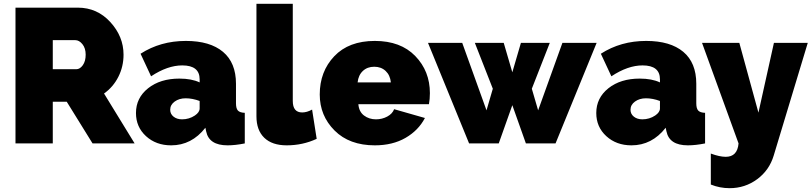

<svg xmlns="http://www.w3.org/2000/svg" viewBox="-20 -750 4247 1004"><path d="M256 0H61V-710H387Q488 -710 557 -634.5Q626 -559 626 -464Q626 -402 599 -348.5Q572 -295 524 -261L684 0H464L329 -218H256ZM256 -540V-388H379Q398 -388 413 -409Q428 -430 428 -464Q428 -498 411 -519Q394 -540 374 -540Z M875 10Q796 10 743.5 -38Q691 -86 691 -159Q691 -238 754.5 -288.5Q818 -339 918 -339Q982 -339 1024 -319V-335Q1024 -408 933 -408Q856 -408 770 -351L715 -469Q819 -536 952 -536Q1078 -536 1146 -479Q1214 -422 1214 -312V-210Q1214 -183 1224 -172Q1234 -161 1260 -160V0Q1210 10 1170 10Q1073 10 1058 -63L1054 -82Q982 10 875 10ZM932 -126Q969 -126 999 -146Q1024 -163 1024 -183V-222Q986 -236 951 -236Q917 -236 893.5 -219Q870 -202 870 -176Q870 -154 887.5 -140Q905 -126 932 -126Z M1321 -142V-730H1511V-222Q1511 -162 1560 -162Q1585 -162 1612 -177L1636 -24Q1563 10 1479 10Q1403 10 1362 -29.5Q1321 -69 1321 -142Z M1940 10Q1807 10 1729.5 -67.5Q1652 -145 1652 -256Q1652 -376 1728 -456Q1804 -536 1940 -536Q2075 -536 2151.5 -457Q2228 -378 2228 -263Q2228 -232 2223 -205H1854Q1857 -166 1883.5 -146Q1910 -126 1946 -126Q1978 -126 2005 -140.5Q2032 -155 2041 -179L2202 -133Q2168 -68 2100.5 -29Q2033 10 1940 10ZM1850 -319H2024Q2020 -357 1996.5 -379Q1973 -401 1937 -401Q1901 -401 1877.5 -379Q1854 -357 1850 -319Z M2794 -173 2921 -526H3100L2885 0H2730L2659 -200L2588 0H2433L2218 -526H2397L2524 -173L2557 -286L2463 -526H2614L2659 -372L2704 -526H2855L2761 -286Z M3282 10Q3203 10 3150.5 -38Q3098 -86 3098 -159Q3098 -238 3161.5 -288.5Q3225 -339 3325 -339Q3389 -339 3431 -319V-335Q3431 -408 3340 -408Q3263 -408 3177 -351L3122 -469Q3226 -536 3359 -536Q3485 -536 3553 -479Q3621 -422 3621 -312V-210Q3621 -183 3631 -172Q3641 -161 3667 -160V0Q3617 10 3577 10Q3480 10 3465 -63L3461 -82Q3389 10 3282 10ZM3339 -126Q3376 -126 3406 -146Q3431 -163 3431 -183V-222Q3393 -236 3358 -236Q3324 -236 3300.5 -219Q3277 -202 3277 -176Q3277 -154 3294.5 -140Q3312 -126 3339 -126Z M3697 215V53Q3743 70 3775 70Q3836 70 3842 0L3651 -526H3846L3946 -161L4027 -526H4204L4026 63Q4003 140 3939.5 187Q3876 234 3795 234Q3744 234 3697 215Z"/></svg>

Font: Raleway
Style: Heavy
Weight: 900
Designer: Matt McInerney, Pablo Impallari, Rodrigo Fuenzalida
Foundry: Matt McInerney, Pablo Impallari, Rodrigo Fuenzalida
Version: Version 2.001